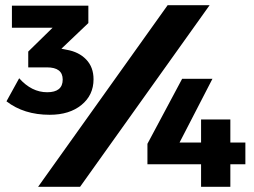

<svg xmlns="http://www.w3.org/2000/svg" viewBox="-20 -721 980 741"><path d="M5 -330 54 -419Q102 -365 162 -365Q222 -365 222 -414Q222 -461 161 -461H89V-522L183 -614H26V-699H321V-632L217 -533L237 -529Q284 -521 312.5 -491.5Q341 -462 341 -415Q341 -354 294.5 -316Q248 -278 172 -278Q72 -278 5 -330ZM127 0 627 -701H789L289 0ZM549 -87V-166L683 -417H800L673 -171H756V-260H869V-171H927V-87H869V0H756V-87Z"/></svg>

Font: Trueno
Style: Bd
Weight: 700
Designer: Julieta Ulanovsky
Foundry: Julieta Ulanovsky
Version: Version 3.001b